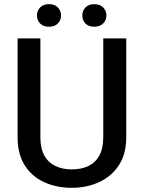

<svg xmlns="http://www.w3.org/2000/svg" viewBox="-20 -896 691 926"><path d="M588.9 -710.9V-233.9Q588.9 -152.8 553.2 -98.9Q517.6 -44.9 458 -17.6Q398.4 9.8 326.7 9.8Q252 9.8 192.6 -17.6Q133.3 -44.9 99.1 -98.9Q64.9 -152.8 64.9 -233.9V-710.9H174.8V-233.9Q174.8 -180.7 193.6 -146.5Q212.4 -112.3 246.6 -95.7Q280.8 -79.1 326.7 -79.1Q373 -79.1 407 -95.7Q440.9 -112.3 459.5 -146.5Q478 -180.7 478 -233.9V-710.9ZM434.6 -767.1Q407.2 -767.1 392.1 -782.7Q377 -798.3 377 -821.3Q377 -844.2 392.1 -860.1Q407.2 -876 434.6 -876Q461.9 -876 477.5 -860.1Q493.2 -844.2 493.2 -821.3Q493.2 -798.3 477.5 -782.7Q461.9 -767.1 434.6 -767.1ZM216.3 -767.1Q189 -767.1 173.6 -782.7Q158.2 -798.3 158.2 -821.3Q158.2 -844.2 173.6 -860.1Q189 -876 216.3 -876Q243.7 -876 259 -860.1Q274.4 -844.2 274.4 -821.3Q274.4 -798.3 259 -782.7Q243.7 -767.1 216.3 -767.1Z"/></svg>

Font: Heebo Medium
Style: Regular
Weight: 500
Designer: Oded Ezer
Foundry: Ezer Type House
Version: Version 3.100